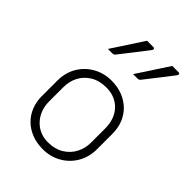

<svg xmlns="http://www.w3.org/2000/svg" viewBox="-239 -952 1078 1078"><g transform="rotate(45 300.0 -412.5)"><path d="M300 -536Q349 -536 388.5 -520.5Q428 -505 456.5 -477Q485 -449 500 -411Q515 -373 515 -328V-207Q515 -143 486 -94Q457 -45 408 -17.5Q359 10 300 10Q251 10 211.5 -5.5Q172 -21 143.5 -49Q115 -77 100 -115Q85 -153 85 -198V-319Q85 -384 114 -432.5Q143 -481 192 -508.5Q241 -536 300 -536ZM309 -488Q252 -488 213.5 -464.5Q175 -441 155 -403Q135 -365 135 -319V-205Q135 -168 147.5 -136.5Q160 -105 182 -83Q202 -62 230 -50Q258 -38 291 -38Q348 -38 387 -62.5Q426 -87 445.5 -125.5Q465 -164 465 -207V-321Q465 -360 453 -391.5Q441 -423 419 -445Q399 -465 371 -476.5Q343 -488 309 -488ZM283 -835Q300 -835 309.5 -835Q319 -835 333 -835Q341 -835 342.5 -829Q344 -823 339 -817Q316 -787 297.5 -763Q279 -739 259.5 -714.5Q240 -690 213 -655Q211 -652 206.5 -649.5Q202 -647 196 -647Q186 -647 177.5 -647Q169 -647 160 -647Q180 -677 200.5 -708.5Q221 -740 242 -772Q263 -804 283 -835ZM483 -835Q500 -835 509.5 -835Q519 -835 533 -835Q541 -835 542.5 -829Q544 -823 539 -817Q516 -787 497.5 -763Q479 -739 459.5 -714.5Q440 -690 413 -655Q411 -652 406.5 -649.5Q402 -647 396 -647Q386 -647 377.5 -647Q369 -647 360 -647Q380 -677 400.5 -708.5Q421 -740 442 -772Q463 -804 483 -835Z"/></g></svg>

Font: Recursive Monospace Light
Style: Regular
Weight: 300
Version: Version 1.047